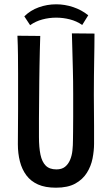

<svg xmlns="http://www.w3.org/2000/svg" viewBox="-20 -862 520 892"><path d="M240 10Q190 10 156.5 -5Q123 -20 102.5 -47.5Q82 -75 72.5 -112Q63 -149 63 -192Q63 -227 63.5 -269.5Q64 -312 64 -355Q64 -398 64 -432Q64 -477 64 -520Q64 -563 63.5 -606.5Q63 -650 61 -696L167 -695Q166 -662 165 -625.5Q164 -589 163.5 -553Q163 -517 162.5 -484.5Q162 -452 162 -426Q162 -397 161.5 -368Q161 -339 161 -311.5Q161 -284 161 -262Q161 -240 161 -225Q161 -177 168 -143.5Q175 -110 192.5 -92.5Q210 -75 242 -75Q267 -75 282 -87Q297 -99 305.5 -119Q314 -139 316.5 -163Q319 -187 319 -212Q319 -222 319.5 -249Q320 -276 320 -319.5Q320 -363 320 -424Q320 -488 318.5 -540.5Q317 -593 316 -634.5Q315 -676 314 -707L419 -706Q419 -673 418.5 -642.5Q418 -612 417.5 -580Q417 -548 416.5 -510Q416 -472 416 -422Q417 -337 417 -277Q417 -217 417 -194Q417 -162 410 -126Q403 -90 383.5 -59Q364 -28 329.5 -9Q295 10 240 10ZM120 -745 93 -786Q121 -814 160 -828Q199 -842 241 -842Q281 -842 320 -829Q359 -816 390 -791L362 -746Q336 -764 304.5 -772Q273 -780 241 -780Q208 -780 176.5 -771.5Q145 -763 120 -745Z"/></svg>

Font: Truculenta SemiBold
Style: Regular
Weight: 600
Version: Version 1.002